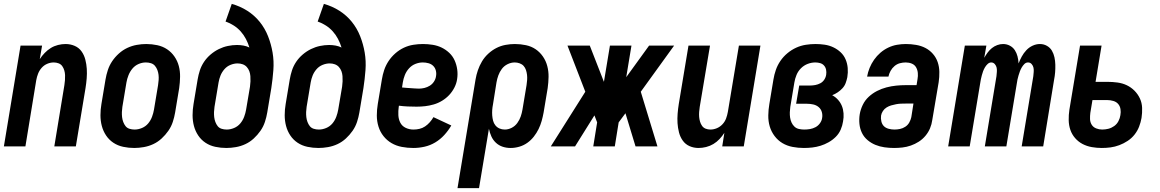

<svg xmlns="http://www.w3.org/2000/svg" viewBox="-24 -755 5982 990"><path d="M-4 0 82 -520H193L181 -450Q192 -467 206.5 -482Q221 -497 238 -507.5Q255 -518 275 -523Q295 -528 314 -528Q339 -528 361 -518.5Q383 -509 396.5 -490Q410 -471 416 -447.5Q422 -424 423.5 -400Q425 -376 423 -351Q421 -326 417 -301L367 0H256L308 -316Q310 -329 311 -342Q312 -355 311.5 -367.5Q311 -380 307.5 -392Q304 -404 297 -414Q290 -424 278 -428.5Q266 -433 253 -433Q236 -433 219.5 -426Q203 -419 191 -405.5Q179 -392 172.5 -375.5Q166 -359 163 -342L107 0Z M668 8Q639 8 611 2Q583 -4 560.5 -19Q538 -34 523 -56.5Q508 -79 501 -105.5Q494 -132 494 -161Q494 -190 499 -219L520 -345Q524 -369 532 -393.5Q540 -418 554.5 -439.5Q569 -461 589 -479Q609 -497 632.5 -508Q656 -519 681 -523.5Q706 -528 730 -528Q759 -528 787 -522Q815 -516 837.5 -501Q860 -486 875.5 -463.5Q891 -441 898 -414.5Q905 -388 904.5 -359Q904 -330 900 -301L879 -175Q875 -151 867 -126.5Q859 -102 844 -80.5Q829 -59 809.5 -41Q790 -23 766.5 -12Q743 -1 717.5 3.5Q692 8 668 8ZM670 -87Q689 -87 708 -95Q727 -103 740 -118.5Q753 -134 760 -153Q767 -172 770 -190L791 -316Q793 -329 794 -342.5Q795 -356 793.5 -369Q792 -382 787.5 -394Q783 -406 775 -415.5Q767 -425 754.5 -429Q742 -433 728 -433Q709 -433 690.5 -425Q672 -417 659 -401.5Q646 -386 638.5 -367Q631 -348 628 -330L607 -204Q605 -191 604.5 -177.5Q604 -164 605.5 -151Q607 -138 611.5 -126Q616 -114 623.5 -104.5Q631 -95 643.5 -91Q656 -87 670 -87Z M1143 8Q1114 8 1086 2Q1058 -4 1035.5 -19Q1013 -34 998 -56.5Q983 -79 976 -105.5Q969 -132 969 -161Q969 -190 974 -219L995 -345Q999 -369 1006.5 -392Q1014 -415 1028 -436Q1042 -457 1062 -474Q1082 -491 1104.5 -502Q1127 -513 1151 -518Q1175 -523 1198 -523Q1215 -523 1231.5 -520Q1248 -517 1262 -510Q1255 -533 1244 -554Q1233 -575 1217.5 -592.5Q1202 -610 1182 -623Q1162 -636 1139 -644L1171 -735Q1214 -723 1251 -699.5Q1288 -676 1315 -642.5Q1342 -609 1358 -568.5Q1374 -528 1381.5 -484Q1389 -440 1385.5 -393.5Q1382 -347 1375 -301L1354 -175Q1350 -151 1342 -126.5Q1334 -102 1319 -80.5Q1304 -59 1284.5 -41Q1265 -23 1241.5 -12Q1218 -1 1192.5 3.5Q1167 8 1143 8ZM1145 -87Q1164 -87 1183 -95Q1202 -103 1215 -118.5Q1228 -134 1235 -153Q1242 -172 1245 -190L1265 -308Q1267 -322 1267.5 -335.5Q1268 -349 1267 -362.5Q1266 -376 1261.5 -388Q1257 -400 1248.5 -409.5Q1240 -419 1227.5 -423.5Q1215 -428 1201 -428Q1183 -428 1164.5 -420.5Q1146 -413 1133 -398Q1120 -383 1113 -365.5Q1106 -348 1103 -330L1082 -204Q1080 -191 1079.5 -177.5Q1079 -164 1080.5 -151Q1082 -138 1086.5 -126Q1091 -114 1098.5 -104.5Q1106 -95 1118.5 -91Q1131 -87 1145 -87Z M1618 8Q1589 8 1561 2Q1533 -4 1510.5 -19Q1488 -34 1473 -56.5Q1458 -79 1451 -105.5Q1444 -132 1444 -161Q1444 -190 1449 -219L1470 -345Q1474 -369 1481.5 -392Q1489 -415 1503 -436Q1517 -457 1537 -474Q1557 -491 1579.5 -502Q1602 -513 1626 -518Q1650 -523 1673 -523Q1690 -523 1706.5 -520Q1723 -517 1737 -510Q1730 -533 1719 -554Q1708 -575 1692.5 -592.5Q1677 -610 1657 -623Q1637 -636 1614 -644L1646 -735Q1689 -723 1726 -699.5Q1763 -676 1790 -642.5Q1817 -609 1833 -568.5Q1849 -528 1856.5 -484Q1864 -440 1860.5 -393.5Q1857 -347 1850 -301L1829 -175Q1825 -151 1817 -126.5Q1809 -102 1794 -80.5Q1779 -59 1759.5 -41Q1740 -23 1716.5 -12Q1693 -1 1667.5 3.5Q1642 8 1618 8ZM1620 -87Q1639 -87 1658 -95Q1677 -103 1690 -118.5Q1703 -134 1710 -153Q1717 -172 1720 -190L1740 -308Q1742 -322 1742.5 -335.5Q1743 -349 1742 -362.5Q1741 -376 1736.5 -388Q1732 -400 1723.5 -409.5Q1715 -419 1702.5 -423.5Q1690 -428 1676 -428Q1658 -428 1639.5 -420.5Q1621 -413 1608 -398Q1595 -383 1588 -365.5Q1581 -348 1578 -330L1557 -204Q1555 -191 1554.5 -177.5Q1554 -164 1555.5 -151Q1557 -138 1561.5 -126Q1566 -114 1573.5 -104.5Q1581 -95 1593.5 -91Q1606 -87 1620 -87Z M2107 8Q2077 8 2048 2.5Q2019 -3 1995 -17Q1971 -31 1953.5 -53Q1936 -75 1927.5 -102.5Q1919 -130 1919 -159.5Q1919 -189 1924 -219L1945 -345Q1949 -370 1957 -394Q1965 -418 1979.5 -440Q1994 -462 2014.5 -480Q2035 -498 2058.5 -509Q2082 -520 2107 -524Q2132 -528 2157 -528Q2182 -528 2207 -524Q2232 -520 2253.5 -509.5Q2275 -499 2292.5 -482.5Q2310 -466 2320 -444Q2330 -422 2333.5 -397Q2337 -372 2333 -347Q2330 -325 2319 -303.5Q2308 -282 2292 -265Q2276 -248 2255.5 -235.5Q2235 -223 2212.5 -216.5Q2190 -210 2168 -207.5Q2146 -205 2124 -205Q2101 -205 2078.5 -206Q2056 -207 2033 -210L2032 -204Q2029 -183 2030 -161.5Q2031 -140 2040 -122.5Q2049 -105 2067.5 -96Q2086 -87 2108 -87Q2123 -87 2138.5 -90.5Q2154 -94 2167.5 -103Q2181 -112 2192 -124.5Q2203 -137 2211 -151L2303 -108Q2288 -82 2267 -59Q2246 -36 2220 -20.5Q2194 -5 2165 1.5Q2136 8 2107 8ZM2136 -298Q2150 -298 2164.5 -301.5Q2179 -305 2192 -313Q2205 -321 2213.5 -334Q2222 -347 2224 -361Q2227 -376 2223.5 -390.5Q2220 -405 2210 -415Q2200 -425 2185.5 -429Q2171 -433 2156 -433Q2137 -433 2118 -425.5Q2099 -418 2085 -402.5Q2071 -387 2063.5 -368Q2056 -349 2053 -330L2049 -304Q2060 -303 2071 -302Q2082 -301 2092.5 -300.5Q2103 -300 2114 -299Q2125 -298 2136 -298Z M2335 215 2428 -345Q2432 -369 2440 -392.5Q2448 -416 2461 -438Q2474 -460 2493.5 -478Q2513 -496 2535.5 -507.5Q2558 -519 2582.5 -523.5Q2607 -528 2631 -528Q2660 -528 2688 -522Q2716 -516 2738 -501Q2760 -486 2775.5 -463.5Q2791 -441 2798 -414Q2805 -387 2804.5 -358.5Q2804 -330 2800 -301L2779 -175Q2775 -153 2769 -131.5Q2763 -110 2753 -89.5Q2743 -69 2728.5 -50.5Q2714 -32 2695 -18.5Q2676 -5 2653.5 1.5Q2631 8 2609 8Q2587 8 2567.5 1.5Q2548 -5 2533 -19Q2518 -33 2509.5 -52Q2501 -71 2497 -91L2446 215ZM2579 -87Q2597 -87 2614.5 -96Q2632 -105 2643.5 -121Q2655 -137 2661 -154.5Q2667 -172 2670 -190L2691 -316Q2693 -329 2694 -342.5Q2695 -356 2693.5 -369Q2692 -382 2688 -394Q2684 -406 2676 -415Q2668 -424 2655.5 -428.5Q2643 -433 2630 -433Q2611 -433 2593 -424Q2575 -415 2563.5 -399.5Q2552 -384 2545.5 -366Q2539 -348 2536 -330L2518 -217Q2515 -202 2514 -188Q2513 -174 2514 -160Q2515 -146 2518.5 -132.5Q2522 -119 2530.5 -108.5Q2539 -98 2551.5 -92.5Q2564 -87 2579 -87Z M3366 0H3253L3201 -171L3166 -124L3146 0H3035L3055 -124L3041 -160L2941 0H2816L2994 -282L2902 -520H3017L3090 -333L3121 -520H3232L3205 -357L3323 -520H3452L3280 -282Z M3578 8Q3553 8 3531.5 -1.5Q3510 -11 3496.5 -30Q3483 -49 3477 -72.5Q3471 -96 3469.5 -120Q3468 -144 3470 -169Q3472 -194 3476 -219L3526 -520H3637L3584 -204Q3582 -191 3581 -178Q3580 -165 3581 -152.5Q3582 -140 3585.5 -128Q3589 -116 3596 -106Q3603 -96 3614.5 -91.5Q3626 -87 3639 -87Q3656 -87 3672.5 -94Q3689 -101 3701.5 -114.5Q3714 -128 3720 -144.5Q3726 -161 3729 -178L3786 -520H3897L3811 0H3700L3711 -70Q3700 -53 3686 -38Q3672 -23 3654.5 -12.5Q3637 -2 3617 3Q3597 8 3578 8Z M4121 8Q4091 8 4062.5 2.5Q4034 -3 4010.5 -17Q3987 -31 3970 -53.5Q3953 -76 3945 -103Q3937 -130 3937.5 -160Q3938 -190 3943 -219L3964 -345Q3968 -370 3976.5 -394.5Q3985 -419 4000 -441Q4015 -463 4036 -480.5Q4057 -498 4081 -509Q4105 -520 4130.5 -524Q4156 -528 4181 -528Q4205 -528 4228.5 -524.5Q4252 -521 4273 -511Q4294 -501 4310.5 -485.5Q4327 -470 4336 -449Q4345 -428 4347 -404.5Q4349 -381 4345 -357Q4342 -342 4336.5 -327Q4331 -312 4320 -300Q4309 -288 4295.5 -279Q4282 -270 4267 -264Q4284 -255 4297 -240.5Q4310 -226 4317 -208.5Q4324 -191 4325.5 -170.5Q4327 -150 4323 -129Q4320 -108 4311 -87Q4302 -66 4285.5 -49.5Q4269 -33 4248.5 -21.5Q4228 -10 4207 -3.5Q4186 3 4164.5 5.5Q4143 8 4121 8ZM4123 -87Q4138 -87 4152.5 -89.5Q4167 -92 4180.5 -99Q4194 -106 4203.5 -119Q4213 -132 4215 -146Q4218 -162 4213.5 -177.5Q4209 -193 4197 -203Q4185 -213 4169 -216.5Q4153 -220 4137 -220H4081L4097 -314H4153Q4166 -314 4179.5 -316.5Q4193 -319 4205.5 -325.5Q4218 -332 4226 -344Q4234 -356 4236 -370Q4238 -383 4235.5 -395.5Q4233 -408 4225 -417Q4217 -426 4205 -429.5Q4193 -433 4180 -433Q4160 -433 4140.5 -425.5Q4121 -418 4106 -403Q4091 -388 4083 -368.5Q4075 -349 4072 -330L4051 -204Q4049 -190 4048.5 -176Q4048 -162 4050 -148.5Q4052 -135 4057.5 -123Q4063 -111 4072.5 -102Q4082 -93 4095.5 -90Q4109 -87 4123 -87Z M4586 8Q4561 8 4536.5 4.5Q4512 1 4490 -8Q4468 -17 4449.5 -32.5Q4431 -48 4420.5 -69.5Q4410 -91 4407.5 -116Q4405 -141 4409 -166Q4413 -190 4424.5 -214Q4436 -238 4455.5 -256Q4475 -274 4498.5 -286Q4522 -298 4547 -304.5Q4572 -311 4597 -313.5Q4622 -316 4646 -316H4702L4707 -347Q4710 -363 4708.5 -379Q4707 -395 4699.5 -408Q4692 -421 4677.5 -427Q4663 -433 4646 -433Q4631 -433 4616 -429Q4601 -425 4588.5 -414.5Q4576 -404 4568 -389.5Q4560 -375 4557 -360H4447Q4451 -383 4460 -405Q4469 -427 4483 -447Q4497 -467 4515.5 -483Q4534 -499 4556 -509.5Q4578 -520 4601 -524Q4624 -528 4647 -528Q4673 -528 4699.5 -523.5Q4726 -519 4748 -507.5Q4770 -496 4786.5 -477Q4803 -458 4811 -434.5Q4819 -411 4819.5 -384.5Q4820 -358 4816 -331L4783 -136Q4780 -114 4771.5 -93.5Q4763 -73 4748 -55Q4733 -37 4713.5 -24.5Q4694 -12 4672.5 -4.5Q4651 3 4629 5.5Q4607 8 4586 8ZM4588 -87Q4602 -87 4616.5 -90Q4631 -93 4644 -101.5Q4657 -110 4664.5 -123.5Q4672 -137 4675 -151L4686 -221H4646Q4633 -221 4621 -220.5Q4609 -220 4596 -217.5Q4583 -215 4571 -211.5Q4559 -208 4547.5 -201Q4536 -194 4528.5 -182.5Q4521 -171 4519 -159Q4517 -144 4520.5 -129Q4524 -114 4533.5 -104.5Q4543 -95 4558 -91Q4573 -87 4588 -87Z M4865 0 4951 -520H5062L5051 -457Q5059 -471 5068.5 -484Q5078 -497 5090.5 -507Q5103 -517 5118 -522.5Q5133 -528 5148 -528Q5167 -528 5183 -519.5Q5199 -511 5208.5 -496.5Q5218 -482 5222.5 -464.5Q5227 -447 5228 -428Q5235 -446 5244.5 -463.5Q5254 -481 5268 -496Q5282 -511 5300.5 -519.5Q5319 -528 5338 -528Q5358 -528 5374.5 -518.5Q5391 -509 5400 -493.5Q5409 -478 5413 -459.5Q5417 -441 5417.5 -421.5Q5418 -402 5416.5 -382.5Q5415 -363 5411 -343L5355 0H5244L5304 -362Q5305 -373 5306 -384Q5307 -395 5305 -405.5Q5303 -416 5295.5 -424.5Q5288 -433 5277 -433Q5266 -433 5258 -425Q5250 -417 5244.5 -407.5Q5239 -398 5235 -387.5Q5231 -377 5228 -366.5Q5225 -356 5222.5 -345.5Q5220 -335 5219 -325L5165 0H5054L5114 -362Q5115 -373 5116 -384Q5117 -395 5115 -405.5Q5113 -416 5105.5 -424.5Q5098 -433 5087 -433Q5077 -433 5068.5 -425Q5060 -417 5054.5 -407.5Q5049 -398 5045 -387.5Q5041 -377 5038.5 -366.5Q5036 -356 5033.5 -345.5Q5031 -335 5030 -325L4976 0Z M5657 8Q5631 8 5605.5 3.5Q5580 -1 5558 -12.5Q5536 -24 5519.5 -43Q5503 -62 5495 -85.5Q5487 -109 5486.5 -135.5Q5486 -162 5490 -189L5545 -520H5656L5625 -333H5686Q5712 -333 5738 -329.5Q5764 -326 5786 -315.5Q5808 -305 5825.5 -287.5Q5843 -270 5853.5 -247.5Q5864 -225 5865 -199Q5866 -173 5862 -147Q5858 -124 5849.5 -102Q5841 -80 5826 -61Q5811 -42 5790.5 -28.5Q5770 -15 5747.5 -6.5Q5725 2 5702.5 5Q5680 8 5657 8ZM5659 -87Q5675 -87 5691 -91Q5707 -95 5721 -105Q5735 -115 5743 -130.5Q5751 -146 5753 -161Q5756 -177 5753.5 -192.5Q5751 -208 5741.5 -219Q5732 -230 5716.5 -234.5Q5701 -239 5686 -239H5609L5598 -173Q5596 -157 5596.5 -141Q5597 -125 5605 -112Q5613 -99 5628 -93Q5643 -87 5659 -87Z"/></svg>

Font: Iosevka QP
Style: Bold Italic
Weight: 700
Italic angle: -9°
Designer: Belleve Invis
Foundry: Belleve Invis
Version: Version 20.0.0; ttfautohint (v1.8.4)